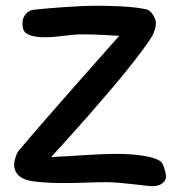

<svg xmlns="http://www.w3.org/2000/svg" viewBox="-20 -647 609 665"><path d="M103 -18C136 -14 170 -13 205 -13C256 -13 299 -16 349 -16C401 -16 490 -2 508 -2C539 -2 555 -19 555 -35C555 -49 545 -83 535 -89C499 -113 405 -114 384 -114C310 -114 231 -106 157 -103C157 -103 257 -211 347 -317C422 -403 491 -494 507 -522C514 -534 520 -553 520 -569C520 -578 508 -608 489 -614C441 -626 357 -627 310 -627C249 -627 138 -618 94 -613C73 -610 58 -587 58 -571C58 -545 56 -518 139 -518C180 -518 220 -528 265 -528C309 -528 332 -526 393 -523C393 -523 120 -216 44 -124C38 -117 29 -93 29 -76C29 -60 36 -24 103 -18Z"/></svg>

Font: Itim
Style: Regular
Weight: 400
Designer: CadsonDemak Team
Foundry: Pablo Impallari
Version: Version 1.002;PS 001.002;hotconv 1.0.88;makeotf.lib2.5.64775